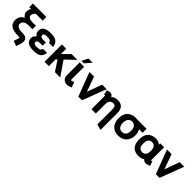

<svg xmlns="http://www.w3.org/2000/svg" viewBox="376 -2417 4302 4302"><g transform="rotate(45 2527.5 -265.5)"><path d="M320.8 14.2Q257.3 14.2 208.5 3.9Q159.7 -6.3 120.6 -29.3Q81.5 -52.2 60.8 -93.8Q40 -135.3 40 -193.8Q44.4 -257.3 67.9 -298.8Q91.3 -339.8 159.2 -377Q135.3 -389.2 109.9 -423.8Q85.9 -456.5 85.9 -511.2Q85.9 -567.4 123 -615.2H62V-731H487.8V-615.2H294.9Q261.7 -615.2 236.8 -580.1Q212.9 -545.9 212.9 -511.2Q212.9 -426.8 354 -426.8H461.9V-315.9H326.2Q264.2 -315.9 219.5 -285.2Q174.8 -254.4 174.8 -202.1Q174.8 -156.2 216.3 -129.2Q257.8 -102.1 313 -102.1Q345.7 -102.1 368.9 -100.6Q392.1 -99.1 417.7 -94.7Q443.4 -90.3 460 -81.5Q476.6 -72.8 491 -58.8Q505.4 -44.9 512.2 -23.4Q519 -2 519 26.9Q519 88.9 469.2 209L349.1 165Q390.1 53.2 390.1 34.2Q390.1 21.5 378.9 18.1Q365.2 14.2 320.8 14.2Z M813.5 -216.8Q793.9 -216.8 779.8 -215.6Q765.6 -214.4 751.7 -210.7Q737.8 -207 729.5 -200.4Q721.2 -193.8 715.8 -182.6Q710.4 -171.4 710.4 -155.8Q710.4 -103 814.5 -103Q884.8 -103 910.6 -122.1Q938 -142.1 942.4 -173.8H1069.3Q1057.1 -103.5 1027.8 -62.7Q998.5 -22 938.5 -3.9Q892.1 9.8 817.4 9.8Q578.6 9.8 578.6 -150.9Q578.6 -195.8 594.5 -222.2Q610.4 -248.5 643.6 -268.1Q578.6 -308.6 578.6 -386.2Q578.6 -471.7 640.6 -507.8Q705.1 -545.4 817.4 -546.9H826.7Q918 -546.9 974.1 -519Q1030.3 -491.2 1052.7 -430.2Q1064 -398.9 1069.3 -361.8H942.4Q938 -394 910.6 -414.1Q883.3 -434.1 814.5 -434.1Q710.4 -434.1 710.4 -379.9Q710.4 -360.8 718 -348.1Q725.6 -335.4 740.5 -329.3Q755.4 -323.2 772.2 -321Q789.1 -318.8 813.5 -318.8H884.8V-216.8Z M1666.5 7.8H1498.5L1337.4 -235.8L1306.2 -206.1V7.8H1169.4V-543H1306.2V-374L1476.6 -543H1660.2L1435.5 -329.1Z M1875.5 -160.2Q1875.5 -116.2 1896.5 -116.2Q1912.6 -116.2 1959.5 -141.1L2007.3 -14.2Q1931.6 17.1 1885.3 17.1Q1830.1 17.1 1786.1 -15.1Q1762.7 -32.7 1749.5 -66.9Q1736.3 -101.1 1736.3 -144V-540H1875.5ZM1814.5 -740.2H1947.3L1818.4 -591.8H1738.3Z M2588.4 -543 2373 24.9H2257.3L2042 -543H2188L2315.4 -188L2444.3 -543Z M2998 -314.9Q2998 -372.6 2981.2 -398.2Q2964.4 -423.8 2915 -423.8Q2802.2 -423.8 2802.2 -284.2V16.1H2664.1V-410.2Q2664.1 -418.9 2653.3 -418.9Q2646 -418.9 2631.3 -414.1L2607.9 -527.8Q2664.1 -547.9 2698.2 -547.9Q2758.3 -547.9 2784.2 -487.8Q2802.2 -514.6 2844.2 -530.8Q2886.2 -546.9 2933.1 -546.9Q3043 -546.9 3089.6 -491.5Q3136.2 -436 3136.2 -318.8V200.2L2998 163.1Z M3505.9 -550.8Q3511.7 -550.8 3532.2 -548.8Q3552.7 -546.9 3557.6 -546.9H3847.7V-420.9H3732.9Q3774.9 -356 3774.9 -270Q3774.9 -143.1 3703.6 -65.9Q3631.3 12.2 3505.9 12.2Q3395 12.2 3328.9 -43.7Q3262.7 -99.6 3242.7 -196.8Q3235.8 -230.5 3235.8 -270Q3235.8 -345.7 3260.5 -405.5Q3285.2 -465.3 3328.6 -496.1Q3404.8 -550.8 3505.9 -550.8ZM3377 -270Q3377 -195.8 3408.9 -150.9Q3440.9 -106 3505.9 -106Q3532.7 -106 3550 -113Q3567.4 -120.1 3587.9 -136.2Q3633.8 -172.4 3633.8 -270Q3633.8 -358.9 3595.7 -397Q3557.6 -435.1 3505.9 -435.1Q3462.9 -435.1 3433.1 -411.9Q3403.3 -388.7 3390.1 -352.3Q3377 -315.9 3377 -270Z M4266.6 -267.1Q4266.6 -331.5 4239.3 -377.9Q4212.4 -423.8 4148.4 -423.8Q4028.3 -423.8 4028.3 -263.2Q4028.3 -106 4146.5 -106Q4266.6 -106 4266.6 -267.1ZM4377.4 15.1Q4354 15.1 4329.1 2Q4304.2 -11.2 4294.4 -26.9Q4231.9 14.2 4148.4 14.2Q3897.5 14.2 3897.5 -267.1Q3897.5 -442.4 4013.2 -507.8Q4074.2 -542 4148.4 -542Q4240.2 -539.1 4295.4 -492.2V-533.2H4418.5V-107.9L4452.6 -129.9L4489.3 -16.1Q4422.4 15.1 4377.4 15.1Z M5045.4 -543 4830.1 24.9H4714.4L4499 -543H4645L4772.5 -188L4901.4 -543Z"/></g></svg>

Font: Miedinger*
Style: Bold
Weight: 700
Version: Version 001.000